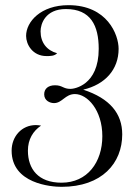

<svg xmlns="http://www.w3.org/2000/svg" viewBox="-20 -709 533 743"><path d="M201 -503C161 -514 137 -544 137 -588C137 -616 155 -674 235 -674C331 -674 362 -610 362 -520C362 -378 266 -365 253 -365C224 -365 222 -379 193 -379C167 -379 151 -366 151 -344C151 -319 174 -310 189 -310C221 -310 232 -345 270 -345C318 -345 376 -283 376 -182C376 -81 318 -2 218 -2C128 -2 88 -55 88 -126C88 -170 108 -202 139 -223C132 -224 125 -225 119 -225C64 -225 25 -181 25 -126C25 2 178 14 218 14C375 14 453 -78 453 -189C453 -269 406 -328 302 -362C387 -382 439 -440 439 -520C439 -575 395 -689 245 -689C138 -689 81 -625 81 -570C81 -537 106 -492 160 -492C174 -492 191 -492 201 -503Z"/></svg>

Font: Open Baskerville 0.0.53
Style: Normal
Weight: 400
Designer: Isaac Moore, James Puckett, Rob Mientjes
Foundry: The Open Baskerville Project
Version: 0.0.53 (g939f078)